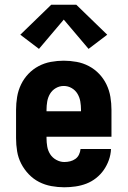

<svg xmlns="http://www.w3.org/2000/svg" viewBox="-20 -785 540 813"><path d="M252 8Q225 8 197.5 3Q170 -2 145.5 -14.5Q121 -27 101.5 -47.5Q82 -68 69.5 -92.5Q57 -117 52.5 -144.5Q48 -172 48 -200V-320Q48 -347 52.5 -374.5Q57 -402 69 -427Q81 -452 100 -472Q119 -492 143.5 -505Q168 -518 195.5 -523Q223 -528 250 -528Q277 -528 304.5 -523Q332 -518 356.5 -505Q381 -492 400 -472Q419 -452 431 -427Q443 -402 447.5 -374.5Q452 -347 452 -320V-206H177V-200Q177 -182 180 -164.5Q183 -147 192.5 -132Q202 -117 218.5 -108Q235 -99 252 -99Q265 -99 277 -102Q289 -105 299 -112Q309 -119 314.5 -130.5Q320 -142 321 -154H450Q449 -130 441 -107.5Q433 -85 419.5 -65.5Q406 -46 387 -31Q368 -16 346 -7.5Q324 1 300 4.5Q276 8 252 8ZM323 -314V-320Q323 -338 320 -355.5Q317 -373 308 -388Q299 -403 283.5 -412Q268 -421 250 -421Q232 -421 216.5 -412Q201 -403 192 -388Q183 -373 180 -355.5Q177 -338 177 -320V-314ZM145 -578 66 -638 197 -765H303L434 -638L355 -578L250 -702Z"/></svg>

Font: Iosevka SS04 Heavy
Style: Regular
Weight: 900
Monospace: yes
Designer: Belleve Invis
Foundry: Belleve Invis
Version: Version 19.0.0; ttfautohint (v1.8.4)